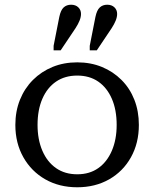

<svg xmlns="http://www.w3.org/2000/svg" viewBox="-20 -783 653 813"><path d="M568 -254Q568 -177 534.5 -117Q501 -57 442 -23.5Q383 10 307 10Q231 10 172 -23.5Q113 -57 79 -117Q45 -177 45 -254Q45 -312 64.5 -360.5Q84 -409 119.5 -444.5Q155 -480 202.5 -499.5Q250 -519 307 -519Q364 -519 411.5 -499.5Q459 -480 494.5 -444.5Q530 -409 549 -360.5Q568 -312 568 -254ZM139 -254Q139 -192 159.5 -144.5Q180 -97 217.5 -71Q255 -45 307 -45Q359 -45 396 -71Q433 -97 453.5 -144.5Q474 -192 474 -254Q474 -318 453.5 -365Q433 -412 396 -437.5Q359 -463 307 -463Q255 -463 217.5 -437.5Q180 -412 159.5 -365Q139 -318 139 -254ZM231 -711Q237 -740 249.5 -751.5Q262 -763 281 -763Q300 -763 311.5 -752Q323 -741 323 -724Q323 -711 317 -696Q311 -681 300 -664L237 -570H207V-589ZM384 -711Q390 -740 402.5 -751.5Q415 -763 434 -763Q453 -763 464.5 -752Q476 -741 476 -724Q476 -711 470 -696Q464 -681 453 -664L390 -570H360V-589Z"/></svg>

Font: Roboto Serif 28pt
Style: Regular
Weight: 400
Designer: Greg Gazdowicz
Foundry: Commercial Type
Version: Version 1.008